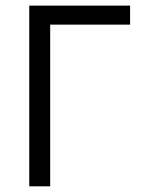

<svg xmlns="http://www.w3.org/2000/svg" viewBox="-20 -656 503 676"><path d="M438 -636.2V-569.3H156.7V0H83V-636.2Z"/></svg>

Font: XL-Viking
Style: Regular
Weight: 400
Foundry: Ascender Corporation
Version: Version 1.10 March 23, 2015